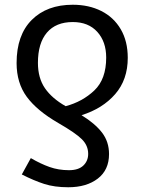

<svg xmlns="http://www.w3.org/2000/svg" viewBox="-20 -566 609 810"><path d="M72 170 110 101Q151 125 189 138.5Q227 152 271 152Q311 152 331.5 132.5Q352 113 352 83Q352 48 325.5 21.5Q299 -5 226 -47Q136 -99 93 -157.5Q50 -216 50 -300Q50 -418 114 -482Q178 -546 287 -546Q355 -546 407.5 -519.5Q460 -493 489.5 -442.5Q519 -392 519 -322Q519 -230 466 -169Q413 -108 324 -80Q381 -45 410.5 -6.5Q440 32 440 84Q440 151 392.5 187.5Q345 224 268 224Q210 224 166.5 210Q123 196 72 170ZM428 -323Q428 -390 390.5 -431.5Q353 -473 287 -473Q216 -473 178 -428.5Q140 -384 140 -301Q140 -237 169.5 -194Q199 -151 257 -118Q328 -137 378 -184.5Q428 -232 428 -323Z"/></svg>

Font: Noto Sans Display
Style: Regular
Weight: 400
Designer: Monotype Design team
Foundry: Monotype Imaging Inc.
Version: Version 1.000